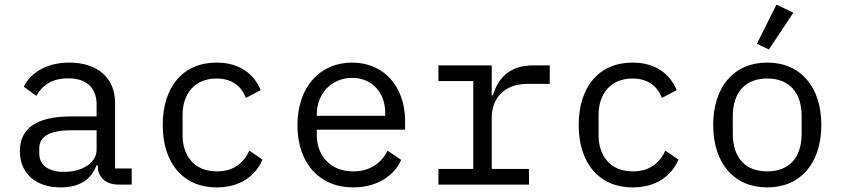

<svg xmlns="http://www.w3.org/2000/svg" viewBox="-20 -799 3641 831"><path d="M495 0H550.1V-70H478V-354C478 -463.1 400.9 -528.1 279.8 -528.1C175.1 -528.1 109 -478 83.1 -424L137.1 -383.9C164.1 -431.1 206 -459.9 274.9 -459.9C353 -459.9 398.1 -421.2 398.1 -345.9V-295.1H288C133.2 -295.1 66.1 -240.1 66.1 -144.9C66.1 -47.9 134.9 12.1 242.9 12.1C327.1 12.1 376.1 -24.9 398.1 -84.2H403.1V-82C403.1 -34.1 433.9 0 495 0ZM149.9 -136V-157C149.9 -207 192.8 -235.1 288 -235.1H398.1V-149.9C398.1 -96.9 339.1 -55 257.1 -55C191.1 -55 149.9 -83.1 149.9 -136Z M918 12.1C1021.3 12.1 1086.3 -39.1 1116.1 -108L1059.3 -147C1033 -90.9 988.3 -57.2 919 -57.2C822.1 -57.2 770.2 -122.9 770.2 -214.1V-301.8C770.2 -393.1 823.2 -459.2 917.3 -459.2C981.2 -459.2 1025.2 -427.9 1044 -375L1108.3 -409.1C1079.2 -479 1017 -528.1 917.3 -528.1C771.3 -528.1 684.3 -421.9 684.3 -258.2C684.3 -95.2 770.2 12.1 918 12.1Z M1509.2 12.1C1611.2 12.1 1685.4 -38 1716.3 -106.9L1657.3 -147C1630.3 -90.9 1578.1 -57.2 1509.2 -57.2C1412.3 -57.2 1351.2 -122.9 1351.2 -214.1V-237.9H1733.3V-275.9C1733.3 -421.9 1643.1 -528.1 1504.3 -528.1C1364.3 -528.1 1267.4 -421.9 1267.4 -257.1C1267.4 -94.1 1361.2 12.1 1509.2 12.1ZM1351.2 -297.9V-305C1351.2 -394.9 1416.2 -462 1504.3 -462C1589.1 -462 1647.4 -399.9 1647.4 -308.9V-297.9Z M1877.5 0H2269.5V-67.8H2108.3V-290.8C2108.3 -371.1 2161.6 -436.1 2262.4 -436.1H2359.4V-516H2287.3C2179.3 -516 2133.5 -453.8 2113.3 -386H2108.3V-516H1877.5V-448.2H2028.4V-67.8H1877.5Z M2718.4 12.1C2821.7 12.1 2886.7 -39.1 2916.5 -108L2859.7 -147C2833.5 -90.9 2788.7 -57.2 2719.5 -57.2C2622.5 -57.2 2570.7 -122.9 2570.7 -214.1V-301.8C2570.7 -393.1 2623.6 -459.2 2717.7 -459.2C2781.6 -459.2 2825.6 -427.9 2844.5 -375L2908.7 -409.1C2879.6 -479 2817.5 -528.1 2717.7 -528.1C2571.7 -528.1 2484.7 -421.9 2484.7 -258.2C2484.7 -95.2 2570.7 12.1 2718.4 12.1Z M3300.8 12.1C3445.7 12.1 3534.8 -94.1 3534.8 -258.2C3534.8 -421.9 3445.7 -528.1 3300.8 -528.1C3155.5 -528.1 3066.8 -421.9 3066.8 -258.2C3066.8 -94.1 3155.5 12.1 3300.8 12.1ZM3151.6 -220.9V-295.1C3151.6 -405.9 3211.6 -459.2 3300.8 -459.2C3389.6 -459.2 3449.6 -405.9 3449.6 -295.1V-220.9C3449.6 -110.1 3389.6 -57.2 3300.8 -57.2C3211.6 -57.2 3151.6 -110.1 3151.6 -220.9ZM3255.7 -609 3307.9 -584.9 3413.7 -744 3340.6 -779.1Z"/></svg>

Font: Margiela Mono
Style: Regular
Weight: 400
Designer: Mike Abbink, Paul van der Laan, Pieter van Rosmalen
Foundry: Bold Monday
Version: Version 2.003 2021